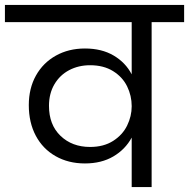

<svg xmlns="http://www.w3.org/2000/svg" viewBox="-47 -760 768 780"><path d="M701 -740V-670H569V0H488V-201Q462 -153 413.5 -124.5Q365 -96 298 -96Q231 -96 179 -125.5Q127 -155 98.5 -208.5Q70 -262 70 -333Q70 -401 99 -453Q128 -505 180 -534Q232 -563 298 -563Q366 -563 414.5 -534.5Q463 -506 488 -458V-670H-27V-740ZM319 -163Q374 -163 412.5 -187.5Q451 -212 469.5 -250Q488 -288 488 -328V-329Q488 -371 469.5 -409Q451 -447 412.5 -471Q374 -495 319 -495Q272 -495 234 -475Q196 -455 174 -417.5Q152 -380 152 -330Q152 -253 199 -208Q246 -163 319 -163Z"/></svg>

Font: DVN-Poppins
Style: Regular
Weight: 400
Designer: Ninad Kale (Devanagari), Jonny Pinhorn (Latin)
Foundry: Indian Type Foundry
Version: 4.004